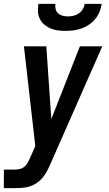

<svg xmlns="http://www.w3.org/2000/svg" viewBox="-47 -760 567 995"><path d="M-27 215V119H30Q43 119 56.5 115.5Q70 112 80.5 103Q91 94 97.5 81.5Q104 69 110 56L136 -3L77 -520H193L219 -143L367 -520H483L212 95Q204 113 194.5 130.5Q185 148 171.5 163.5Q158 179 141 190Q124 201 105.5 206.5Q87 212 68 213.5Q49 215 30 215ZM293 -600Q273 -600 253 -602.5Q233 -605 215 -612.5Q197 -620 182.5 -632.5Q168 -645 159.5 -662Q151 -679 150 -699.5Q149 -720 152 -740H240Q238 -726 241.5 -712.5Q245 -699 254.5 -690.5Q264 -682 277.5 -678.5Q291 -675 306 -675Q320 -675 334.5 -678.5Q349 -682 361.5 -690.5Q374 -699 382 -712.5Q390 -726 392 -740H480Q477 -720 469 -699.5Q461 -679 447 -662Q433 -645 414.5 -632.5Q396 -620 375.5 -612.5Q355 -605 334 -602.5Q313 -600 293 -600Z"/></svg>

Font: Iosevka SS04 Oblique
Style: Bold
Weight: 700
Italic angle: -9°
Monospace: yes
Designer: Belleve Invis
Foundry: Belleve Invis
Version: Version 19.0.0; ttfautohint (v1.8.4)